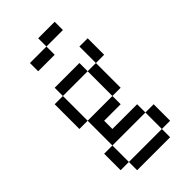

<svg xmlns="http://www.w3.org/2000/svg" viewBox="-264 -827 1029 1029"><g transform="rotate(-45 250.0 -312.5)"><path d="M375 -687.5V-750H250V-687.5H125V-625H250V-687.5ZM125 62.5V125H375V62.5ZM125 62.5Q125 62.5 125 -62.5H62.5Q62.5 -62.5 62.5 62.5ZM375 62.5H437.5Q437.5 62.5 437.5 -62.5H375Q375 -62.5 375 62.5ZM125 -62.5H375V-125H187.5V-187.5H312.5V-250H125ZM125 -250V-437.5H62.5V-250ZM312.5 -250H375V-437.5H312.5ZM125 -437.5H312.5V-500H125ZM375 -437.5H437.5Q437.5 -437.5 437.5 -562.5H375Q375 -562.5 375 -437.5Z"/></g></svg>

Font: BFUnifontExMono
Style: Regular
Weight: 500
Version: Version 15.0.06